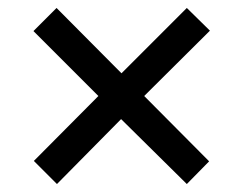

<svg xmlns="http://www.w3.org/2000/svg" viewBox="-20 -594 612 482"><path d="M65 -190 227 -353 64 -516 122 -574 285 -410 449 -574 507 -517 342 -353 505 -189 449 -132 284 -295 123 -132Z"/></svg>

Font: Noto Sans Sinhala Medium
Style: Regular
Weight: 500
Designer: Jelle Bosma - Monotype Design Team
Foundry: Monotype Imaging Inc.
Version: Version 2.006; ttfautohint (v1.8.4.7-5d5b)